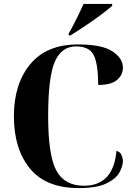

<svg xmlns="http://www.w3.org/2000/svg" viewBox="-20 -951 690 981"><path d="M382 10Q474 10 523 -13.5Q572 -37 590 -69.5Q608 -102 608 -130Q608 -141 601.5 -158Q595 -175 575 -180Q559 -2 409 -2Q310 -2 268 -79.5Q226 -157 226 -358Q226 -559 260.5 -636.5Q295 -714 368 -714Q435 -714 458 -671Q481 -628 482 -517Q548 -517 578 -542.5Q608 -568 608 -606Q608 -653 554.5 -688.5Q501 -724 379 -724Q218 -724 134.5 -623Q51 -522 51 -357Q51 -190 133 -90Q215 10 382 10ZM331 -770H340Q371 -789 413.5 -817.5Q456 -846 494.5 -874.5Q533 -903 553 -921V-931H407Q392 -897 369 -851Q346 -805 331 -780Z"/></svg>

Font: Noto Serif Display SemiCondensed Extra
Style: Regular
Weight: 800
Width: 4
Designer: Monotype Design Team
Foundry: Monotype Imaging Inc.
Version: Version 1.900